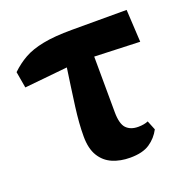

<svg xmlns="http://www.w3.org/2000/svg" viewBox="-97 -583 681 691"><g transform="rotate(-20 243.5 -237.0)"><path d="M19.9 -351.7 9.1 -414.2Q34.7 -438.8 63.9 -455.2Q93.1 -471.7 137.1 -480.4Q181.1 -489.2 248.7 -489.2H457.9L464.7 -364.8L234.7 -373.3ZM289 15.1Q251.4 15.1 221.5 2.3Q191.6 -10.5 174.2 -39Q156.8 -67.6 156.8 -114.2Q156.8 -139.8 158.8 -166.7Q160.8 -193.6 165 -225.9Q169.2 -258.3 175.2 -300.5Q181.2 -342.8 189.4 -399.6H290.7L291.9 -157.7Q292.2 -112.7 308.4 -96Q324.6 -79.4 353.6 -79.4Q365 -79.4 374.9 -81.2Q384.7 -82.9 391.9 -86.2L406.3 -50.6Q391.1 -21.5 363.9 -3.2Q336.7 15.1 289 15.1Z"/></g></svg>

Font: Source Serif 4 Variable
Style: Regular
Weight: 400
Designer: Frank Grießhammer
Foundry: Adobe
Version: Version 4.005;hotconv 1.1.0;makeotfexe 2.6.0